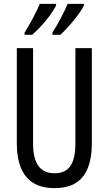

<svg xmlns="http://www.w3.org/2000/svg" viewBox="-20 -963 562 993"><path d="M414 -934V-943H330C318 -913 280 -838 251 -794V-783H292C330 -817 392 -890 414 -934ZM270 -934V-943H186C172 -910 137 -841 107 -794V-783H146C194 -824 247 -888 270 -934ZM455 -224V-714H370V-223C370 -111 334 -67 262 -67C191 -67 151 -112 151 -222V-714H67V-223C67 -64 135 10 262 10C389 10 455 -62 455 -224Z"/></svg>

Font: Noto Sans Thai Looped ExtraCondensed
Style: Regular
Weight: 400
Width: 2
Designer: Sasikarn Vongin, Ben Mitchell
Foundry: The Fontpad Ltd
Version: Version 1.001